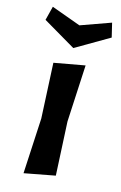

<svg xmlns="http://www.w3.org/2000/svg" viewBox="-133 -763 514 813"><g transform="rotate(15 124.0 -356.5)"><path d="M123 -566.4Q86.9 -586.9 -21.5 -651.4Q-17.6 -666 -5.9 -712.9Q26.4 -701.2 123 -666Q155.3 -677.7 253.9 -712.9Q257.8 -697.3 268.6 -651.4Q232.4 -629.9 123 -566.4ZM192.4 -508.8Q189.5 -446.3 179.7 -259.8Q182.6 -201.2 191.4 -25.4Q157.2 -18.6 56.6 0Q59.6 -60.5 69.3 -243.2Q66.4 -303.7 57.6 -484.4Q91.8 -490.2 192.4 -508.8Z"/></g></svg>

Font: Acme Polish
Style: Regular
Weight: 400
Designer: Juan Pablo del Peral
Version: Version 1.002